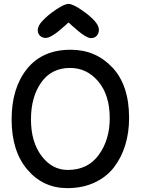

<svg xmlns="http://www.w3.org/2000/svg" viewBox="-20 -962 727 992"><path d="M328 10Q203 10 121.5 -85.5Q40 -181 40 -345Q40 -507 119.5 -606Q199 -705 345 -705Q475 -705 561 -613Q647 -521 647 -353Q647 -278 627.5 -213.5Q608 -149 569.5 -98.5Q531 -48 469 -19Q407 10 328 10ZM330 -84Q434 -84 490.5 -162Q547 -240 547 -351Q547 -471 488 -541Q429 -611 342 -611Q246 -611 193 -536Q140 -461 140 -345Q140 -229 194.5 -156.5Q249 -84 330 -84ZM467 -856Q491 -830 491 -808Q491 -790 480 -777.5Q469 -765 450 -765Q423 -765 355 -827L334 -846L313 -827Q246 -766 216 -766Q198 -766 186.5 -777.5Q175 -789 175 -806Q175 -829 201 -856Q228 -885 271 -913.5Q314 -942 334 -942Q354 -942 397 -913.5Q440 -885 467 -856Z"/></svg>

Font: Sniglet
Style: Regular
Weight: 400
Designer: Haley Fiege
Foundry: Haley Fiege, Pablo Impallari, Brenda Gallo
Version: Version 2.000